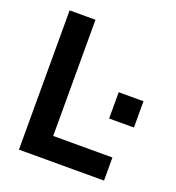

<svg xmlns="http://www.w3.org/2000/svg" viewBox="-128 -800 829 903"><g transform="rotate(20 287.0 -348.5)"><path d="M67 0V-697H196.4V-115.6H492.8V0ZM415.6 -282.6V-414.2H539.6V-282.6Z"/></g></svg>

Font: Hanken Grotesk
Style: Regular
Weight: 400
Designer: Alfredo Marco Pradil
Foundry: Hanken Design Co.
Version: Version 3.013